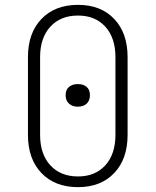

<svg xmlns="http://www.w3.org/2000/svg" viewBox="-20 -760 640 790"><path d="M301 10Q206 10 150.5 -48Q95 -106 95 -205V-525Q95 -624 150.5 -682Q206 -740 301 -740Q395 -740 450 -682Q505 -624 505 -525V-205Q505 -106 450 -48Q395 10 301 10ZM301 -34Q372 -34 413.5 -80Q455 -126 455 -205V-525Q455 -604 413.5 -650Q372 -696 301 -696Q229 -696 187 -650Q145 -604 145 -525V-205Q145 -126 187 -80Q229 -34 301 -34ZM300 -321Q278 -321 264 -333.5Q250 -346 250 -368Q250 -391 264 -402.5Q278 -414 300 -414Q323 -414 336.5 -402.5Q350 -391 350 -368Q350 -346 336.5 -333.5Q323 -321 300 -321Z"/></svg>

Font: JetBrains Mono NL Thin
Style: Regular
Weight: 100
Monospace: yes
Designer: Philipp Nurullin, Konstantin Bulenkov
Foundry: JetBrains
Version: Version 2.305; ttfautohint (v1.8.4.7-5d5b)